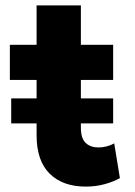

<svg xmlns="http://www.w3.org/2000/svg" viewBox="-20 -676 499 711"><path d="M297.5 15Q212.5 15 164 -32.8Q115.5 -80.5 115.5 -175.5V-380H16.5V-510H115.5V-656H279.5V-510H399V-380H279.5V-204Q279.5 -163 297.5 -146.5Q315.5 -130 344 -130Q375.5 -130 403 -145L424 -16.5Q400.5 -3 367.5 6Q334.5 15 297.5 15ZM21.5 -219V-311.5H399V-219Z"/></svg>

Font: Geologica
Style: Bold
Weight: 700
Designer: Sindre Bremnes, Frode Helland
Foundry: Monokrom Skriftforlag AS
Version: Version 1.010; ttfautohint (v1.8.4.7-5d5b);gftools[0.9.28]